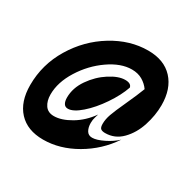

<svg xmlns="http://www.w3.org/2000/svg" viewBox="-142 -707 961 947"><g transform="rotate(30 338.5 -233.0)"><path d="M24 -115Q24 -232 85 -333Q146 -434 243.5 -493.5Q341 -553 444 -553Q535 -553 585 -499Q635 -445 635 -352Q635 -294 615.5 -234Q596 -174 556.5 -134Q517 -94 462 -94Q445 -94 437 -100.5Q429 -107 429 -128Q429 -154 439.5 -183.5Q450 -213 475 -267Q508 -339 523 -379Q507 -402 481.5 -417Q456 -432 421 -432Q359 -432 291.5 -385Q224 -338 179 -266Q134 -194 134 -125Q134 -88 150.5 -64Q167 -40 201 -40Q244 -40 296.5 -71Q349 -102 387 -156Q386 -151 381 -136Q376 -121 376 -102Q376 -77 386 -59.5Q396 -42 418 -42Q443 -42 482.5 -61.5Q522 -81 548 -106Q490 -19 398.5 34Q307 87 213 87Q123 87 73.5 33.5Q24 -20 24 -115ZM212 -152Q212 -207 247 -257.5Q282 -308 331 -339.5Q380 -371 418 -371Q452 -371 456 -349Q438 -297 399 -239.5Q360 -182 316.5 -144Q273 -106 243 -106Q227 -106 219.5 -118.5Q212 -131 212 -152Z"/></g></svg>

Font: Cabin Medium
Style: Italic
Weight: 500
Italic angle: -7°
Designer: Pablo Impallari
Foundry: Pablo Impallari. http://www.impallari.com Igino Marini. http://www.ikern.com
Version: Version 2.200